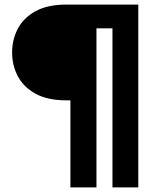

<svg xmlns="http://www.w3.org/2000/svg" viewBox="-20 -720 696 840"><path d="M288 100V-281H271Q188 -281 135.5 -310Q83 -339 58 -386.5Q33 -434 33 -490Q33 -547 58 -594.5Q83 -642 135.5 -671Q188 -700 271 -700H585V100H472V-596H402V100Z"/></svg>

Font: DM Sans 12pt
Style: Bold
Weight: 700
Version: Version 4.004;gftools[0.9.30]